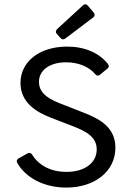

<svg xmlns="http://www.w3.org/2000/svg" viewBox="-20 -851 589 883"><path d="M241.2 -695.3 258.8 -675.8C264.6 -668.9 272.5 -668 280.3 -673.8L408.2 -770.5C417 -777.3 417 -785.2 411.1 -793L383.8 -825.2C377 -833 368.2 -833 361.3 -826.2L243.2 -717.8C236.3 -710.9 234.4 -702.1 241.2 -695.3ZM59.6 -101.6C97.7 -34.2 181.6 11.7 285.2 11.7C415 11.7 510.7 -62.5 510.7 -171.9C510.7 -259.8 447.3 -300.8 369.1 -331.1L272.5 -369.1C214.8 -390.6 159.2 -416 159.2 -474.6C159.2 -529.3 210 -564.5 284.2 -564.5C340.8 -564.5 389.6 -543.9 418 -509.8C424.8 -502 432.6 -501 440.4 -507.8L473.6 -535.2C481.4 -541 482.4 -548.8 476.6 -556.6C436.5 -607.4 370.1 -636.7 289.1 -636.7C160.2 -636.7 74.2 -566.4 74.2 -469.7C74.2 -377.9 149.4 -335 211.9 -310.5L310.5 -272.5C369.1 -250 424.8 -224.6 424.8 -164.1C424.8 -99.6 366.2 -60.5 286.1 -60.5C212.9 -60.5 158.2 -90.8 127.9 -139.6C122.1 -148.4 115.2 -150.4 106.4 -145.5L66.4 -123C57.6 -118.2 54.7 -110.4 59.6 -101.6Z"/></svg>

Font: Ed Sans Neue
Style: Regular
Weight: 400
Designer: Stephen Hutchings
Version: Version 1.004;PS 001.004;hotconv 1.0.88;makeotf.lib2.5.64775